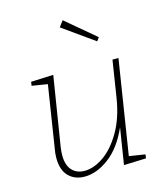

<svg xmlns="http://www.w3.org/2000/svg" viewBox="-116 -866 828 961"><g transform="rotate(-15 298.0 -385.5)"><path d="M443 -35 526 -22 523 -2 408 2 438 -186Q395 -89 331 -41Q267 7 204 7Q153 7 121.5 -25Q90 -57 90 -119Q90 -142 94 -163L145 -488L64 -501L67 -521L183 -526L125 -165Q122 -144 122 -125Q122 -73 146.5 -47Q171 -21 211 -21Q258 -21 309 -55.5Q360 -90 401.5 -160.5Q443 -231 459 -332L489 -523H520ZM276 -747 299 -778 452 -649 439 -631Z"/></g></svg>

Font: Bitter Pro ExtraLight
Style: Italic
Weight: 275
Italic angle: -9°
Designer: Sol Matas, and Bitter project Authors
Foundry: Sol Matas
Version: Version 1.010